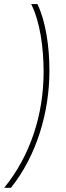

<svg xmlns="http://www.w3.org/2000/svg" viewBox="-30 -717 322 942"><path d="M-9.5 204.5H23.5C151 45.5 212.5 -168.5 212.5 -370.5C212.5 -487.5 194.5 -613 153.5 -697H123C166.5 -610.5 184 -482.5 184 -365.5C184 -152 117.5 48.5 -9.5 204.5Z"/></svg>

Font: HK Grotesk ExtraLight
Style: Italic
Weight: 200
Italic angle: -16°
Designer: Alfredo Marco Pradil
Foundry: Hanken Design Co.
Version: Version 3.001;FEAKit 1.0